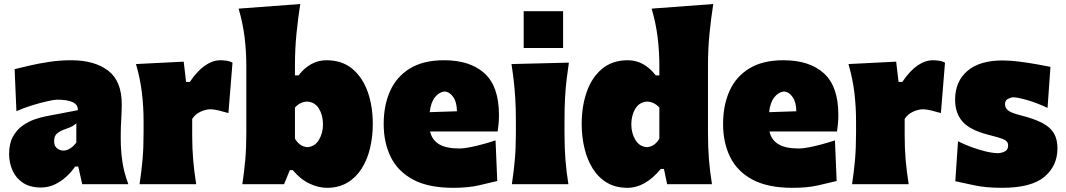

<svg xmlns="http://www.w3.org/2000/svg" viewBox="-20 -899 5200 937"><path d="M180.2 16.1Q127 16.1 92.5 -6.6Q58.1 -29.3 41.3 -66.7Q24.4 -104 24.4 -147.5Q24.4 -198.7 43.2 -232.4Q62 -266.1 90.6 -286.1Q119.1 -306.2 149.9 -316.7Q180.7 -327.1 204.1 -331.5L359.9 -361.3Q362.8 -412.6 258.3 -412.6Q245.1 -412.6 211.2 -405Q177.2 -397.5 136 -384.8Q94.7 -372.1 60.1 -356.4L51.3 -561.5Q81.1 -568.8 125 -579.1Q168.9 -589.4 221.2 -597.2Q273.4 -605 327.1 -605Q440.9 -605 507.6 -554.4Q574.2 -503.9 574.2 -390.1Q574.2 -360.4 571.8 -318.8Q569.3 -277.3 569.3 -248V-216.3Q569.3 -168 576.7 -113.8Q584 -59.6 606.4 0H381.3L361.8 -86.4H346.7Q330.1 -61.5 304.7 -37.8Q279.3 -14.2 247.6 1Q215.8 16.1 180.2 16.1ZM290 -164.1Q305.7 -164.1 323 -175Q340.3 -186 352.5 -204.1V-297.4Q344.7 -289.6 333 -283Q321.3 -276.4 293.9 -267.1Q275.9 -261.2 260 -249Q244.1 -236.8 244.1 -210.9Q244.1 -186 258.5 -175Q272.9 -164.1 290 -164.1Z M661.1 0Q670.4 -61 675.5 -119.1Q680.7 -177.2 680.7 -250.5V-308.6Q680.7 -377 672.6 -445.6Q664.6 -514.2 643.6 -586.4L876.5 -598.1L888.2 -499H906.2Q943.4 -553.7 980.7 -579.3Q1018.1 -605 1055.7 -605Q1066.4 -605 1083 -603Q1099.6 -601.1 1114.7 -593.3L1094.7 -347.2Q1072.3 -354 1047.6 -359.9Q1022.9 -365.7 1007.8 -365.7Q983.9 -365.7 958 -353.5Q932.1 -341.3 918 -318.4V-236.8Q918 -173.8 922.9 -117.4Q927.7 -61 937.5 0Z M1575.2 17.6Q1533.7 17.6 1490 -3.2Q1446.3 -23.9 1408.7 -68.8H1394.5L1366.2 0H1162.6Q1171.9 -61 1177 -119.1Q1182.1 -177.2 1182.1 -250.5V-577.6Q1182.1 -647.5 1173.8 -716.1Q1165.5 -784.7 1144.5 -856.9L1445.3 -879.4Q1434.6 -811.5 1427 -736.1Q1419.4 -660.6 1419.4 -577.6V-531.2H1437Q1494.6 -605 1573.2 -605Q1648.9 -605 1699 -563.5Q1749 -522 1774.2 -451.7Q1799.3 -381.3 1799.3 -293.9Q1799.3 -232.9 1786.1 -176.8Q1772.9 -120.6 1745.4 -76.9Q1717.8 -33.2 1675.5 -7.8Q1633.3 17.6 1575.2 17.6ZM1479 -180.7Q1516.6 -183.1 1536.4 -216.3Q1556.2 -249.5 1556.2 -291.5Q1556.2 -336.4 1536.6 -368.7Q1517.1 -400.9 1479 -403.3Q1444.3 -401.9 1419.4 -374V-222.7Q1429.2 -205.1 1443.8 -194.1Q1458.5 -183.1 1479 -180.7Z M2191.9 17.6Q2071.3 17.6 1996.6 -22.2Q1921.9 -62 1887.2 -132.3Q1852.5 -202.6 1852.5 -293.9Q1852.5 -385.3 1884 -455.3Q1915.5 -525.4 1981 -565.2Q2046.4 -605 2147 -605Q2274.4 -605 2344.7 -541Q2415 -477.1 2415 -338.4Q2415 -313.5 2413.1 -294.7Q2411.1 -275.9 2408.7 -257.3H2079.1Q2087.9 -216.3 2122.6 -195.3Q2157.2 -174.3 2223.1 -174.3Q2242.2 -174.3 2272.5 -180.2Q2302.7 -186 2336.4 -195.3Q2370.1 -204.6 2398.4 -213.9L2406.7 -15.6Q2368.7 -6.3 2316.7 5.6Q2264.6 17.6 2191.9 17.6ZM2210 -356Q2209.5 -400.4 2191.9 -425.5Q2174.3 -450.7 2149.4 -452.6Q2123 -449.7 2102.8 -424.6Q2082.5 -399.4 2077.1 -351.6Z M2535.7 -844.2H2728V-664.8H2535.7ZM2478 0Q2487.3 -61 2492.4 -119.1Q2497.6 -177.2 2497.6 -250.5V-308.6Q2497.6 -371.1 2494.6 -418.5Q2491.7 -465.8 2487.1 -505.9Q2482.4 -545.9 2476.1 -586.4L2756.3 -593.3Q2750 -551.8 2745.1 -510.7Q2740.2 -469.7 2737.5 -421.4Q2734.9 -373 2734.9 -308.6V-250.5Q2734.9 -177.2 2739.5 -119.1Q2744.1 -61 2753.9 0Z M3042 17.6Q2983.9 17.6 2941.7 -7.8Q2899.4 -33.2 2872.3 -76.9Q2845.2 -120.6 2832 -176.8Q2818.8 -232.9 2818.8 -293.9Q2818.8 -381.3 2843.8 -451.7Q2868.7 -522 2918.7 -563.5Q2968.8 -605 3043.9 -605Q3122.6 -605 3180.2 -531.2H3197.8V-577.6Q3197.8 -647.5 3189.5 -716.1Q3181.2 -784.7 3160.2 -856.9L3460.9 -879.4Q3450.2 -811.5 3442.6 -736.1Q3435.1 -660.6 3435.1 -577.6V-250.5Q3435.1 -177.2 3439.9 -119.1Q3444.8 -61 3454.6 0H3235.8L3220.2 -74.7H3205.1Q3128.4 17.6 3042 17.6ZM3138.2 -180.7Q3158.7 -183.1 3173.3 -194.1Q3188 -205.1 3197.8 -222.7V-374Q3172.9 -401.9 3138.2 -403.3Q3100.1 -400.9 3080.6 -368.7Q3061 -336.4 3061 -291.5Q3061 -249.5 3080.8 -216.3Q3100.6 -183.1 3138.2 -180.7Z M3848.1 17.6Q3727.5 17.6 3652.8 -22.2Q3578.1 -62 3543.5 -132.3Q3508.8 -202.6 3508.8 -293.9Q3508.8 -385.3 3540.3 -455.3Q3571.8 -525.4 3637.2 -565.2Q3702.6 -605 3803.2 -605Q3930.7 -605 4001 -541Q4071.3 -477.1 4071.3 -338.4Q4071.3 -313.5 4069.3 -294.7Q4067.4 -275.9 4064.9 -257.3H3735.4Q3744.1 -216.3 3778.8 -195.3Q3813.5 -174.3 3879.4 -174.3Q3898.4 -174.3 3928.7 -180.2Q3959 -186 3992.7 -195.3Q4026.4 -204.6 4054.7 -213.9L4063 -15.6Q4024.9 -6.3 3972.9 5.6Q3920.9 17.6 3848.1 17.6ZM3866.2 -356Q3865.7 -400.4 3848.1 -425.5Q3830.6 -450.7 3805.7 -452.6Q3779.3 -449.7 3759 -424.6Q3738.8 -399.4 3733.4 -351.6Z M4138.2 0Q4147.5 -61 4152.6 -119.1Q4157.7 -177.2 4157.7 -250.5V-308.6Q4157.7 -377 4149.7 -445.6Q4141.6 -514.2 4120.6 -586.4L4353.5 -598.1L4365.2 -499H4383.3Q4420.4 -553.7 4457.8 -579.3Q4495.1 -605 4532.7 -605Q4543.5 -605 4560.1 -603Q4576.7 -601.1 4591.8 -593.3L4571.8 -347.2Q4549.3 -354 4524.7 -359.9Q4500 -365.7 4484.9 -365.7Q4460.9 -365.7 4435.1 -353.5Q4409.2 -341.3 4395 -318.4V-236.8Q4395 -173.8 4399.9 -117.4Q4404.8 -61 4414.6 0Z M4869.6 17.6Q4791.5 17.6 4735.1 5.4Q4678.7 -6.8 4642.1 -14.6L4655.3 -209.5Q4686.5 -193.8 4722.4 -180.7Q4758.3 -167.5 4792.7 -159.4Q4827.1 -151.4 4853 -151.4Q4872.1 -153.3 4886 -161.4Q4899.9 -169.4 4899.9 -189.5Q4899.9 -209.5 4878.2 -218.8Q4856.4 -228 4800.3 -242.2Q4714.4 -264.2 4677.7 -305.2Q4641.1 -346.2 4641.1 -412.6Q4641.1 -501.5 4700.9 -552.7Q4760.7 -604 4872.1 -604Q4911.1 -604 4956.1 -598.1Q5001 -592.3 5041.3 -585Q5081.5 -577.6 5106.4 -572.8L5092.3 -372.6Q5037.6 -397.9 4991.2 -411.1Q4944.8 -424.3 4922.9 -424.3Q4909.7 -422.4 4897.2 -415.3Q4884.8 -408.2 4884.8 -390.6Q4884.8 -372.6 4899.4 -360.4Q4914.1 -348.1 4958.5 -336.9Q5026.9 -319.8 5066.7 -298.8Q5106.4 -277.8 5123.5 -248.3Q5140.6 -218.8 5140.6 -175.3Q5140.6 -89.4 5076.7 -35.9Q5012.7 17.6 4869.6 17.6Z"/></svg>

Font: Pinar-DS3-FD Black
Style: Regular
Weight: 900
Designer: Amin Abedi
Version: Version 3.000